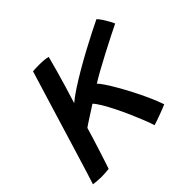

<svg xmlns="http://www.w3.org/2000/svg" viewBox="-145 -695 870 870"><g transform="rotate(-45 290.0 -260.0)"><path d="M384.1 21.3Q378.6 2.6 367.1 -26.4Q355.7 -55.4 341.1 -88.7Q326.5 -121.9 310.7 -153.7Q294.9 -185.4 280.1 -210.2Q265.3 -234.9 253.9 -246.7Q246.6 -241.7 232.6 -232.8Q218.6 -223.8 203.3 -214.1Q188.1 -204.3 176 -196.4Q164 -188.6 160.2 -185.5Q153.9 -164 144.8 -134.3Q135.7 -104.7 126.1 -74.7Q116.6 -44.8 108.7 -20.7Q100.8 3.4 97.1 13.9Q85.8 15.2 73.7 16.1Q61.6 17.1 49.2 17.1Q34.7 17.1 21.2 15.8Q7.7 14.6 -2.7 13.2Q2.1 -0.8 14.6 -41.1Q27 -81.5 44.3 -137.9Q61.6 -194.4 80.5 -256.5Q99.5 -318.6 117.1 -376.7Q134.8 -434.8 148.3 -478.6Q161.8 -522.3 167.3 -541Q177.2 -541.8 188.6 -542.1Q200 -542.4 211.6 -542.4Q226.4 -542.4 240.2 -541Q254.1 -539.6 263.8 -536.8Q256.4 -507.8 245.6 -469.4Q234.8 -430.9 222.4 -389Q210.1 -347 197.2 -306.9Q219.3 -325.8 253.4 -348Q287.5 -370.2 327.2 -393.4Q366.9 -416.5 406.7 -437.9Q446.6 -459.4 480.8 -476.7Q514.9 -493.9 537.5 -504.8Q544.9 -498 554.4 -483.6Q563.9 -469.2 572.2 -454.3Q580.4 -439.4 583.6 -430.8Q563.8 -421.2 529.9 -404.1Q496.1 -386.9 457.9 -367Q419.8 -347.2 386.1 -328.4Q352.4 -309.6 332.2 -297Q340.8 -288.6 355.1 -267.3Q369.4 -246 386.5 -216.3Q403.6 -186.7 421.4 -152.2Q439.2 -117.8 455.1 -82.5Q470.9 -47.1 482 -15.1Q476.9 -12.2 463.9 -7.2Q450.9 -2.1 435.2 3.7Q419.4 9.5 405.4 14.4Q391.4 19.2 384.1 21.3Z"/></g></svg>

Font: Grandstander Thin
Style: Italic
Weight: 100
Italic angle: -15°
Designer: Tyler Finck
Foundry: Etcetera Type Co
Version: Version 1.200